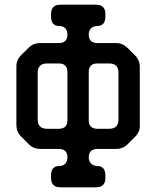

<svg xmlns="http://www.w3.org/2000/svg" viewBox="-20 -760 667 820"><path d="M198 0Q198 40 238 40H390Q430 40 430 0V-11Q430 -51 395 -51Q380 -51 369.5 -61Q359 -71 359 -87Q359 -124 396 -124H476Q505 -124 525 -144L557 -176Q579 -198 577 -226V-474Q577 -503 557 -523L525 -555Q504 -576 476 -576H396Q359 -576 359 -613Q359 -630 369.5 -639.5Q380 -649 395 -649Q430 -649 430 -689V-700Q430 -740 390 -740H238Q198 -740 198 -700V-689Q198 -649 233 -649Q249 -649 258.5 -639.5Q268 -630 268 -613Q268 -576 231 -576H151Q122 -576 102 -556L70 -524Q49 -503 50 -474V-226Q50 -197 70 -177L103 -144Q123 -124 152 -124H231Q268 -124 268 -87Q268 -71 258.5 -61Q249 -51 233 -51Q198 -51 198 -11ZM141 -250V-449Q141 -489 181 -489H231Q268 -489 268 -452V-247Q268 -210 231 -210H181Q141 -210 141 -250ZM359 -247V-452Q359 -489 396 -489H446Q486 -489 486 -449V-250Q486 -210 446 -210H396Q359 -210 359 -247Z"/></svg>

Font: WDXL Lubrifont JP N
Style: Regular
Weight: 400
Designer: [WDXL Lubrifont] Copyright 2020-2022 (c) NightFurySL2001, Skr-ZERO; [ZCOOL QingKe HuangYou] Copyright 2018-2022 (c) The 
Version: Version 2.001;hotconv 1.1.1;makeotfexe 2.6.0